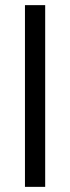

<svg xmlns="http://www.w3.org/2000/svg" viewBox="-20 -727 273 747"><path d="M77.1 0H155.8V-707H77.1Z"/></svg>

Font: FAU Chimera
Style: Regular
Weight: 400
Version: Version 1.002;hotconv 1.0.117;makeotfexe 2.5.65602